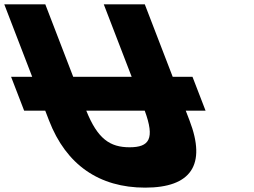

<svg xmlns="http://www.w3.org/2000/svg" viewBox="-168 -845 1165 880"><path d="M227.4 -337.9H495.3C543.2 -208 515.7 -170 426 -170C336.3 -170 279.5 -208 227.4 -337.9ZM683.3 -337.9H774.1L714.2 -493.1H623.5L495.7 -825H307.7L435.5 -493.1H167.5L39.7 -825H-148.3L-20.5 -493.1H-117.2L-57.4 -337.9H39.3L56.6 -293C135.2 -89 287.3 15 497.3 15C707.3 15 779.2 -89 700.6 -293Z"/></svg>

Font: Hussar
Style: BdOpOblFour
Weight: 700
Foundry: Cannot Into Space Fonts
Version: Version 2.00